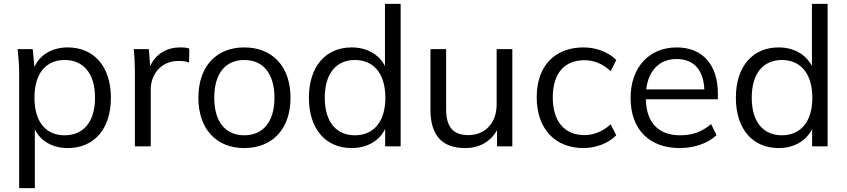

<svg xmlns="http://www.w3.org/2000/svg" viewBox="-20 -756 4374 992"><path d="M79 -386V216H160V-88C189 -27 252 9 330 9C466 9 553 -89 553 -251C553 -413 465 -511 330 -511C251 -511 186 -474 158 -410L149 -502H71C75 -463 79 -423 79 -386ZM314 -57C219 -57 158 -124 158 -251C158 -379 219 -446 314 -446C409 -446 471 -379 471 -251C471 -124 409 -57 314 -57Z M677 -381V0H759V-296C759 -370 811 -441 901 -441C922 -441 938 -440 957 -433L958 -505C944 -510 930 -511 910 -511C846 -511 785 -480 756 -414L749 -502H671C675 -463 677 -421 677 -381Z M1242 9C1388 9 1481 -90 1481 -251C1481 -412 1388 -511 1242 -511C1097 -511 1005 -412 1005 -251C1005 -90 1097 9 1242 9ZM1242 -57C1147 -57 1087 -124 1087 -251C1087 -379 1147 -446 1242 -446C1337 -446 1398 -379 1398 -251C1398 -124 1337 -57 1242 -57Z M1797 9C1876 9 1940 -28 1970 -90V0H2050V-736H1969V-415C1938 -475 1875 -511 1797 -511C1663 -511 1576 -413 1576 -251C1576 -89 1663 9 1797 9ZM1814 -57C1719 -57 1658 -124 1658 -251C1658 -379 1719 -446 1814 -446C1908 -446 1971 -379 1971 -251C1971 -124 1908 -57 1814 -57Z M2384 9C2457 9 2515 -24 2548 -84V0H2627V-502H2546V-216C2546 -121 2487 -58 2400 -58C2321 -58 2285 -100 2285 -192V-502H2204V-190C2204 -55 2265 9 2384 9Z M2995 9C3057 9 3123 -15 3164 -57L3135 -114C3094 -75 3044 -58 3000 -58C2897 -58 2836 -128 2836 -253C2836 -378 2897 -445 3000 -445C3046 -445 3095 -427 3135 -388L3164 -446C3124 -487 3060 -511 2995 -511C2848 -511 2753 -417 2753 -254C2753 -91 2847 9 2995 9Z M3492 9C3566 9 3638 -15 3682 -58L3654 -115C3605 -73 3554 -57 3494 -57C3384 -57 3319 -121 3317 -243H3689V-273C3689 -418 3613 -511 3476 -511C3334 -511 3238 -408 3238 -250C3238 -87 3335 9 3492 9ZM3319 -294C3330 -391 3386 -451 3476 -451C3566 -451 3615 -393 3619 -294Z M4003 9C4082 9 4146 -28 4176 -90V0H4256V-736H4175V-415C4144 -475 4081 -511 4003 -511C3869 -511 3782 -413 3782 -251C3782 -89 3869 9 4003 9ZM4020 -57C3925 -57 3864 -124 3864 -251C3864 -379 3925 -446 4020 -446C4114 -446 4177 -379 4177 -251C4177 -124 4114 -57 4020 -57Z"/></svg>

Font: Poppy and Pepper
Style: Regular
Weight: 400
Designer: Thy Ha
Foundry: Thy Ha
Version: Version 0.001;Glyphs 3.2 (3227)